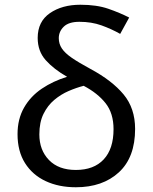

<svg xmlns="http://www.w3.org/2000/svg" viewBox="-20 -780 644 810"><path d="M319 -760Q388 -760 437 -743Q486 -726 525 -706L487 -637Q450 -658 408 -673Q366 -688 315 -688Q270 -688 249 -667.5Q228 -647 228 -619Q228 -595 241 -575.5Q254 -556 283 -536Q312 -516 362 -489Q453 -440 501.5 -381.5Q550 -323 550 -236Q550 -116 481.5 -53Q413 10 300 10Q228 10 172.5 -16Q117 -42 85.5 -92Q54 -142 54 -214Q54 -278 81.5 -326Q109 -374 156.5 -406Q204 -438 263 -456Q207 -488 173 -526Q139 -564 139 -620Q139 -689 190.5 -724.5Q242 -760 319 -760ZM333 -418Q302 -410 269.5 -396Q237 -382 209 -358.5Q181 -335 163.5 -299.5Q146 -264 146 -213Q146 -147 186.5 -105Q227 -63 300 -63Q376 -63 417.5 -107.5Q459 -152 459 -235Q459 -302 425.5 -344.5Q392 -387 333 -418Z"/></svg>

Font: Apis
Style: Regular
Weight: 400
Designer: Monotype Design Team
Foundry: Monotype Imaging Inc.
Version: Version 2.000; build 0001